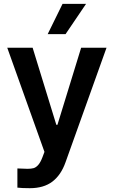

<svg xmlns="http://www.w3.org/2000/svg" viewBox="-20 -778 592 997"><path d="M70.3 196.3V96.7Q101.6 98.6 123 98.6Q141.6 98.6 154.1 95.2Q166.5 91.8 178.2 78.9Q189.9 65.9 200.2 39.1L210.9 10.7L17.6 -530.3H149.4L272.5 -129.9H278.3L401.4 -530.3H533.2L320.3 64.5Q296.9 130.9 252 165Q207 199.2 134.8 199.2Q93.8 199.2 70.3 196.3ZM304.7 -757.8H426.8L320.3 -600.6H227.5Z"/></svg>

Font: WEMIX Pretendard SemiBold
Style: Regular
Weight: 600
Designer: Base glyphs from Inter by Rasmus Andersson; Hangeul glyphs from Noto Sans CJK(Source Han Sans) by Jang Soo-young and Kan
Foundry: Kil Hyung-jin
Version: Version 1.000